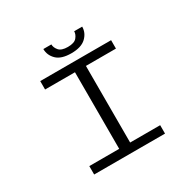

<svg xmlns="http://www.w3.org/2000/svg" viewBox="-186 -1058 1247 1246"><g transform="rotate(-30 437.5 -435.0)"><path d="M172 0V-63H396V-637H172V-700H703V-637H478V-63H703V0ZM438 -755Q363 -755 328.2 -789.2Q293.5 -823.5 293.5 -870H353.5Q353.5 -846.5 372.2 -824.2Q391 -802 439 -802Q487.5 -802 506 -824.2Q524.5 -846.5 524.5 -870H584.5Q584.5 -823.5 548.5 -789.2Q512.5 -755 438 -755Z"/></g></svg>

Font: Trispace SemiExpanded Light
Style: Regular
Weight: 300
Width: 6
Designer: Tyler Finck
Foundry: Etcetera Type Company
Version: Version 1.210; ttfautohint (v1.8.3)